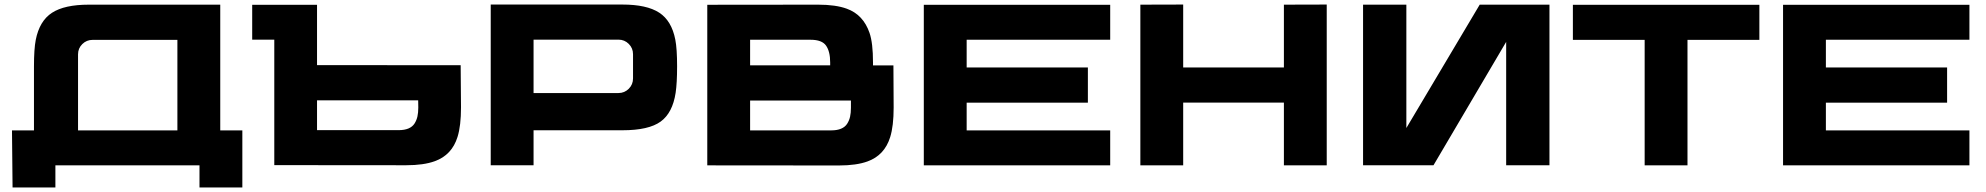

<svg xmlns="http://www.w3.org/2000/svg" viewBox="-20 -720 8647 836"><path d="M939 -152.3H1035.2V96.2H848.6V0H221.2V96.2H34.7L32.2 -152.3H127.9V-430.7Q127.9 -506.8 135.7 -546.4Q151.9 -628.9 206.3 -664.3Q260.7 -699.7 366.7 -699.7H939ZM319.8 -483.4V-152.3H752.4V-546.4H383.3Q356.9 -546.4 338.4 -528.1Q319.8 -509.8 319.8 -483.4Z M1985.8 -436 1987.3 -252.9Q1987.3 -172.4 1972.2 -124Q1947.8 -44.9 1873 -18.1Q1824.7 -0.5 1748.5 -0.5L1174.3 -1V-547.4H1078.1V-699.2H1360.4V-436.5ZM1715.3 -153.3Q1741.2 -153.3 1758.5 -160.6Q1775.9 -168 1784.9 -182.1Q1793.9 -196.3 1797.6 -212.9Q1801.3 -229.5 1801.3 -252L1800.8 -283.2H1360.4V-153.3Z M2920.4 -547.4Q2928.2 -507.8 2928.2 -431.2Q2928.2 -358.9 2921.9 -316.4Q2908.7 -228.5 2856.7 -190.7Q2804.7 -152.8 2689.9 -152.8H2303.2V-0.5H2116.7V-700.2H2689.9Q2795.9 -700.2 2850.1 -665Q2904.3 -629.9 2920.4 -547.4ZM2736.3 -378.4V-483.9Q2736.3 -510.3 2717.8 -528.8Q2699.2 -547.4 2672.9 -547.4H2303.2V-314.9H2672.9Q2699.2 -314.9 2717.8 -333.5Q2736.3 -352.1 2736.3 -378.4Z M3870.1 -435.1 3871.1 -251.5Q3871.1 -171.4 3856 -123Q3831.5 -43.9 3757.3 -17.1Q3709 0.5 3632.8 0.5L3059.6 0V-699.2L3542.5 -699.7Q3618.7 -699.7 3667 -682.1Q3738.8 -656.2 3766.1 -576.7Q3781.2 -532.7 3781.2 -447.8V-435.1ZM3594.7 -448.2Q3594.7 -495.6 3576.9 -521.2Q3559.1 -546.9 3509.3 -546.9H3246.1V-435.5H3594.7ZM3599.1 -152.3Q3625 -152.3 3642.3 -159.7Q3659.7 -167 3668.7 -181.2Q3677.7 -195.3 3681.4 -211.9Q3685.1 -228.5 3685.1 -251V-282.2H3246.1V-152.3Z M4814 -546.9H4189V-426.3H4716.8V-272.9H4189V-152.3H4814V0H4002.4V-699.2H4814Z M5570.3 -699.7 5756.8 -700.2V0H5570.3V-273.4H5131.8V0H4945.3V-699.7L5131.8 -700.2V-426.3H5570.3Z M6422.9 -699.7H6726.6V-0.5H6538.1V-537.6L6221.7 -0.5H5915V-699.7H6103.5V-162.6Z M7640.6 -699.2V-546.4H7327.6V0H7141.1V-546.4H6828.6V-699.2Z M8555.2 -546.9H7930.2V-426.3H8458V-272.9H7930.2V-152.3H8555.2V0H7743.7V-699.2H8555.2Z"/></svg>

Font: Wadik
Style: Bold
Weight: 700
Designer: Sasha Pavljenko
Version: Version 1.001;Fontself Maker 3.5.4